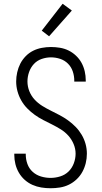

<svg xmlns="http://www.w3.org/2000/svg" viewBox="-20 -993 540 1021"><path d="M249 8Q224 8 199.5 4Q175 0 152.5 -10Q130 -20 111.5 -36.5Q93 -53 80.5 -74.5Q68 -96 62 -120Q56 -144 56 -169V-176H117V-171Q117 -145 126 -120.5Q135 -96 154 -79Q173 -62 198 -54.5Q223 -47 249 -47Q275 -47 300.5 -55Q326 -63 344.5 -81Q363 -99 372.5 -124.5Q382 -150 382 -176Q382 -202 371.5 -227Q361 -252 343.5 -271.5Q326 -291 303.5 -305Q281 -319 257 -331Q233 -343 209.5 -355Q186 -367 164.5 -382.5Q143 -398 124.5 -417Q106 -436 93 -459Q80 -482 73 -507.5Q66 -533 66 -560Q66 -584 71.5 -608.5Q77 -633 88 -654.5Q99 -676 116.5 -694Q134 -712 156 -723Q178 -734 202.5 -738.5Q227 -743 251 -743Q275 -743 299 -739Q323 -735 344.5 -724.5Q366 -714 384 -697Q402 -680 413.5 -659Q425 -638 430.5 -614Q436 -590 436 -566V-559H375V-564Q375 -589 367 -613Q359 -637 341.5 -654.5Q324 -672 300 -680Q276 -688 251 -688Q226 -688 201.5 -679.5Q177 -671 160 -652.5Q143 -634 134.5 -609.5Q126 -585 126 -560Q126 -533 136 -508Q146 -483 164 -463.5Q182 -444 204.5 -430Q227 -416 250.5 -404.5Q274 -393 297.5 -380.5Q321 -368 342.5 -352.5Q364 -337 382.5 -318Q401 -299 414.5 -276Q428 -253 435 -227.5Q442 -202 442 -176Q442 -150 436 -125.5Q430 -101 418 -79Q406 -57 387.5 -39.5Q369 -22 346.5 -11Q324 0 299 4Q274 8 249 8ZM241 -800 202 -830 313 -973 362 -937Z"/></svg>

Font: Iosevka Fixed SS04 Light
Style: Regular
Weight: 300
Monospace: yes
Designer: Belleve Invis
Foundry: Belleve Invis
Version: Version 32.5.0